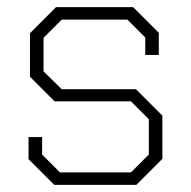

<svg xmlns="http://www.w3.org/2000/svg" viewBox="-20 -518 535 538"><path d="M60 -72V-134H98V-85L148 -35H347L397 -85V-184L347 -234H133L64 -303V-425L137 -498H353L425 -426V-364H387V-413L337 -463H153L102 -412V-318L153 -268H361L435 -194V-73L362 0H132Z"/></svg>

Font: Chakra Petch ExtraLight
Style: Regular
Weight: 275
Designer: Katatrad Aksorn Co.,Ltd.
Foundry: Cadson Demak Co.,Ltd.
Version: Version 1.000; ttfautohint (v1.6)